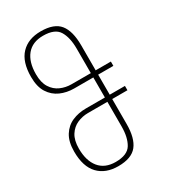

<svg xmlns="http://www.w3.org/2000/svg" viewBox="-191 -861 846 962"><g transform="rotate(-30 231.5 -380.0)"><path d="M204 10Q131 10 89.5 -33.5Q48 -77 48 -164Q48 -221 70 -256Q92 -291 128 -306.5Q164 -322 207 -322H317V-438H207Q164 -438 128 -454Q92 -470 70 -504.5Q48 -539 48 -596Q48 -683 89.5 -726.5Q131 -770 204 -770Q281 -770 313 -730Q345 -690 345 -607V-463H433V-438H345V-322H433V-297H345V-153Q345 -71 313 -30.5Q281 10 204 10ZM205 -463H317V-605Q317 -669 294 -707Q271 -745 203 -745Q141 -745 108.5 -705.5Q76 -666 76 -595Q76 -547 94.5 -518Q113 -489 142.5 -476Q172 -463 205 -463ZM203 -15Q271 -15 294 -53Q317 -91 317 -155V-297H205Q172 -297 142.5 -284Q113 -271 94.5 -242Q76 -213 76 -165Q76 -95 108.5 -55Q141 -15 203 -15Z"/></g></svg>

Font: Noto Serif Georgian ExtraCondensed Thin
Style: Regular
Weight: 100
Width: 2
Designer: Monotype Design Team, Akaki Razmadze
Foundry: Google LLC
Version: Version 2.003; ttfautohint (v1.8.4.7-5d5b)